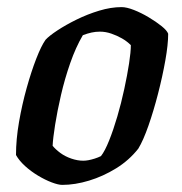

<svg xmlns="http://www.w3.org/2000/svg" viewBox="-20 -520 513 540"><path d="M155 0Q144 0 125.5 -7Q107 -14 87 -26Q67 -38 50.5 -53Q34 -68 25 -84Q25 -128 33.5 -177Q42 -226 55 -272.5Q68 -319 82 -355Q96 -391 108 -408Q118 -419 141.5 -434.5Q165 -450 195.5 -465Q226 -480 259 -490Q292 -500 322 -500Q336 -500 356.5 -492Q377 -484 398 -471.5Q419 -459 434.5 -446.5Q450 -434 453 -425Q453 -395 445 -350Q437 -305 424.5 -256.5Q412 -208 397.5 -166.5Q383 -125 369 -102Q343 -69 306.5 -46.5Q270 -24 230.5 -12Q191 0 155 0ZM214 -68Q221 -68 229 -69.5Q237 -71 246.5 -74Q256 -77 264 -81Q275 -95 287 -125Q299 -155 310 -192.5Q321 -230 329.5 -269.5Q338 -309 343 -341.5Q348 -374 348 -393Q337 -404 323 -412Q309 -420 293 -425.5Q277 -431 261 -431Q249 -431 237.5 -428.5Q226 -426 213 -421Q193 -387 177.5 -342.5Q162 -298 151.5 -252.5Q141 -207 135 -169Q129 -131 128 -110Q136 -100 149.5 -90Q163 -80 180.5 -74Q198 -68 214 -68Z"/></svg>

Font: Texturina Medium 12pt SemiBold
Style: Italic
Weight: 600
Italic angle: -11°
Version: Version 1.002